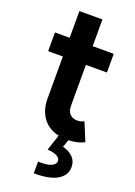

<svg xmlns="http://www.w3.org/2000/svg" viewBox="-171 -746 741 1055"><g transform="rotate(20 199.0 -218.5)"><path d="M15.6 -523.4H101.6V-679.7H236.3V-523.4H359.4V-414.1H236.3V-176.8Q236.3 -143.1 252.7 -126.7Q269 -110.4 294.9 -110.4Q316.9 -110.4 335 -120.1L378.9 -13.7Q341.3 6.3 287.6 7.8L272 51.8Q310.5 61.5 332.5 84.2Q354.5 106.9 354.5 141.1Q354.5 189.5 308.6 217Q262.7 244.6 170.9 243.7V175.3Q222.2 177.2 247.6 166.3Q272.9 155.3 272.9 134.3Q272.9 118.7 253.2 107.9Q233.4 97.2 198.2 95.2L228.5 2.4Q167 -11.2 134.3 -56.6Q101.6 -102.1 101.6 -168.9V-414.1H15.6Z"/></g></svg>

Font: Reddit Sans
Style: Bold
Weight: 700
Designer: Stephen Hutchings
Foundry: Reddit
Version: Version 1.013